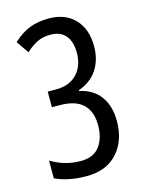

<svg xmlns="http://www.w3.org/2000/svg" viewBox="-112 -792 653 869"><g transform="rotate(-15 214.5 -357.0)"><path d="M369 -550Q369 -487 339.5 -441.5Q310 -396 251 -375V-371Q314 -358 347.5 -312.5Q381 -267 381 -196Q381 -104 329.5 -47Q278 10 185 10Q100 10 38 -19V-102Q103 -63 177 -63Q237 -63 265.5 -101Q294 -139 294 -200Q294 -264 258.5 -298Q223 -332 149 -332H113V-405H152Q215 -405 250.5 -442.5Q286 -480 286 -541Q286 -594 261.5 -622.5Q237 -651 191 -651Q156 -651 130 -638.5Q104 -626 75 -600L35 -658Q74 -694 113.5 -709Q153 -724 202 -724Q280 -724 324.5 -677Q369 -630 369 -550Z"/></g></svg>

Font: Noto Sans Khmer ExtraCondensed
Style: Regular
Weight: 400
Width: 2
Designer: Danh Hong and the Monotype Design Team
Foundry: Monotype Imaging Inc.
Version: Version 2.004; ttfautohint (v1.8.4.7-5d5b)